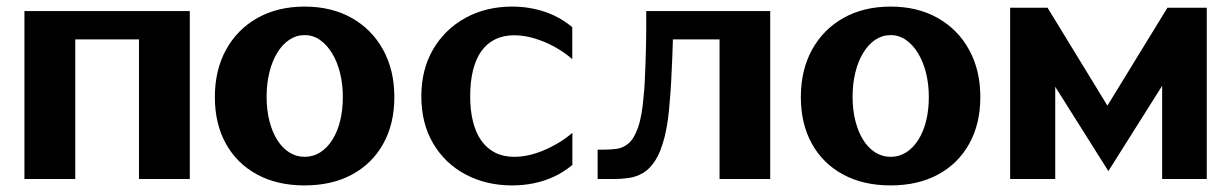

<svg xmlns="http://www.w3.org/2000/svg" viewBox="-20 -538 3700 577"><path d="M53.4 0V-504.7H550.4V0H397.7V-419.5H206.2V0Z M895.4 19.2Q813.2 19.2 752.7 -13.6Q692.1 -46.3 658.9 -106.1Q625.7 -165.8 625.7 -246.2Q625.7 -327.4 659.4 -388.7Q693.1 -449.9 753.9 -484.1Q814.7 -518.2 895.4 -518.2Q976.3 -518.2 1036.8 -484.1Q1097.4 -449.9 1131.2 -388.7Q1165.1 -327.4 1165.1 -246.2Q1165.1 -165.8 1131.8 -106.1Q1098.6 -46.3 1038.2 -13.6Q977.8 19.2 895.4 19.2ZM895.4 -66.7Q921 -66.7 942 -79.9Q963 -93.1 978.4 -117.3Q993.9 -141.5 1002.1 -174.3Q1010.3 -207.2 1010.3 -246.2Q1010.3 -285.2 1001.9 -318.9Q993.4 -352.6 977.9 -378.1Q962.3 -403.7 941.4 -418.1Q920.6 -432.5 895.4 -432.5Q870.5 -432.5 849.6 -418.6Q828.7 -404.7 813.3 -379.5Q797.9 -354.3 789.6 -320.6Q781.2 -286.9 781.2 -247.1Q781.2 -207.8 789.6 -174.7Q797.9 -141.7 813.1 -117.5Q828.2 -93.3 849.3 -80Q870.3 -66.7 895.4 -66.7Z M1519.1 19.2Q1441 19.2 1379.2 -13.7Q1317.4 -46.6 1281.8 -106.8Q1246.2 -167 1246.2 -248.4Q1246.2 -329.2 1281.7 -389.9Q1317.2 -450.5 1378.9 -484.3Q1440.7 -518.2 1519.1 -518.2Q1569.4 -518.2 1615.3 -503.2Q1661.3 -488.3 1699.8 -456.3V-360.3Q1675.9 -381.2 1646.3 -397.4Q1616.6 -413.6 1585.6 -422.8Q1554.7 -432 1525.6 -432Q1493.2 -432 1468.3 -419.9Q1443.4 -407.8 1426.7 -384.4Q1410 -361.1 1401.5 -326.9Q1393 -292.8 1393 -248.4Q1393 -206.5 1401.4 -172.8Q1409.7 -139.1 1426.4 -115.5Q1443.2 -91.9 1467.9 -79.3Q1492.7 -66.7 1525.6 -66.7Q1568.7 -66.7 1616.3 -87.2Q1663.8 -107.6 1700.1 -138.8V-42.4Q1674.6 -21.1 1645.6 -7.5Q1616.6 6.1 1585 12.6Q1553.4 19.2 1519.1 19.2Z M2142.4 0V-497.2L2281.1 -419.5H1922.1V-504.7H2294.6V0ZM1776 0V-88.3H1797.2Q1815.2 -88.3 1833.7 -90.8Q1852.2 -93.2 1868.8 -107Q1885.3 -120.8 1897.3 -154.4Q1909.3 -188 1914.4 -250.5Q1916.2 -264.6 1917.4 -288.7Q1918.7 -312.8 1919.7 -342Q1920.8 -371.2 1921.4 -400.5Q1921.9 -429.9 1922.2 -454.6Q1922.4 -479.4 1922.1 -494H2003.9Q2003.9 -472.5 2002.8 -437.2Q2001.8 -401.9 2000.3 -363.1Q1998.7 -324.4 1996.9 -291.1Q1995 -257.7 1993.2 -239.4Q1988.6 -171 1977.3 -126.5Q1965.9 -81.9 1949.6 -56.3Q1933.3 -30.6 1912.9 -18.5Q1892.5 -6.4 1869.8 -3.2Q1847.2 0 1823.7 0Z M2656.4 19.2Q2574.2 19.2 2513.7 -13.6Q2453.1 -46.3 2419.9 -106.1Q2386.7 -165.8 2386.7 -246.2Q2386.7 -327.4 2420.4 -388.7Q2454.1 -449.9 2514.9 -484.1Q2575.7 -518.2 2656.4 -518.2Q2737.3 -518.2 2797.8 -484.1Q2858.4 -449.9 2892.2 -388.7Q2926.1 -327.4 2926.1 -246.2Q2926.1 -165.8 2892.8 -106.1Q2859.6 -46.3 2799.2 -13.6Q2738.8 19.2 2656.4 19.2ZM2656.4 -66.7Q2682 -66.7 2703 -79.9Q2724 -93.1 2739.4 -117.3Q2754.9 -141.5 2763.1 -174.3Q2771.3 -207.2 2771.3 -246.2Q2771.3 -285.2 2762.9 -318.9Q2754.4 -352.6 2738.9 -378.1Q2723.3 -403.7 2702.4 -418.1Q2681.6 -432.5 2656.4 -432.5Q2631.5 -432.5 2610.6 -418.6Q2589.7 -404.7 2574.3 -379.5Q2558.9 -354.3 2550.6 -320.6Q2542.2 -286.9 2542.2 -247.1Q2542.2 -207.8 2550.6 -174.7Q2558.9 -141.7 2574.1 -117.5Q2589.2 -93.3 2610.3 -80Q2631.3 -66.7 2656.4 -66.7Z M3015.7 0V-514.8H3128.1L3317.1 -205.6H3298.9L3488.4 -514.8H3606.6V0H3472.5V-372.6L3539.6 -386.6L3310.9 -23.8L3083.4 -384.8L3151.2 -372.8V0Z"/></svg>

Font: Russolo 10pt ExtraLight
Style: Regular
Weight: 200
Designer: Micah Stupak-Hahn
Version: Version 1.000